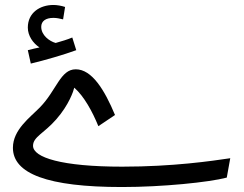

<svg xmlns="http://www.w3.org/2000/svg" viewBox="-20 -732 982 773"><path d="M104 -476C159 -489 238 -512 287 -530L271 -581C252 -573 229 -566 204 -559C179 -566 146 -590 146 -624C146 -647 164 -660 195 -660C209 -660 221 -657 234 -654L242 -704C227 -709 209 -712 195 -712C141 -712 92 -681 92 -621C92 -588 113 -558 139 -541C125 -538 111 -535 92 -530ZM471 21C633 21 821 2 893 -17L907 -95C833 -84 677 -61 472 -61C228 -61 113 -98 113 -145C113 -181 157 -195 206 -251C258 -310 276 -366 279 -379C318 -345 352 -283 376 -224L443 -269C401 -370 350 -453 285 -453C223 -453 208 -369 141 -300C101 -259 32 -210 32 -137C32 -33 171 21 471 21Z"/></svg>

Font: Noto Sans Arabic
Style: Regular
Weight: 400
Designer: Monotype Design Team, Nadine Chahine, Nizar Qandah and Khaled Hosny
Foundry: Monotype Imaging Inc.
Version: Version 2.012